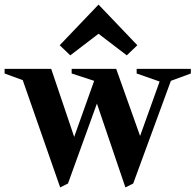

<svg xmlns="http://www.w3.org/2000/svg" viewBox="-71 -800 851 836"><path d="M191 16 28 -451 -51 -480V-500H152L252 -204L339 -448L241 -480V-500H435L539 -208L624 -445L524 -480V-500H760V-480L673 -448L509 -1L475 16L351 -349L225 -1ZM235 -559 189 -603 358 -780 527 -603 481 -559 358 -653Z"/></svg>

Font: Wittgenstein
Style: Bold
Weight: 700
Designer: Jörg Drees
Foundry: Jörg Drees
Version: Version 1.303; ttfautohint (v1.8.4.7-5d5b)